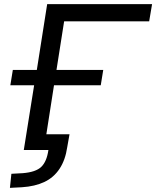

<svg xmlns="http://www.w3.org/2000/svg" viewBox="-20 -725 755 928"><path d="M28 183 35 115 90 112Q153 107 179.5 81.5Q206 56 214 0H95L145 -313H30L42 -387H158L208 -705H715L701 -622H290L253 -387H479L467 -313H241L204 -76H316L305 -14Q296 48 268 90.5Q240 133 194.5 154.5Q149 176 86 180Z"/></svg>

Font: Nunito Sans 7pt SemiExpanded
Style: Italic
Weight: 400
Width: 6
Italic angle: -9°
Designer: Vernon Adams
Foundry: Vernon Adams
Version: Version 3.101;gftools[0.9.27]